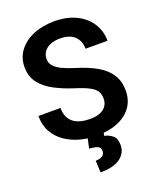

<svg xmlns="http://www.w3.org/2000/svg" viewBox="-169 -823 950 1148"><g transform="rotate(-20 306.5 -249.0)"><path d="M436.8 -185.3Q436.8 -212 425.6 -231.3Q414.4 -250.7 383.6 -267.5Q352.8 -284.4 293.9 -302.7Q228.3 -323.5 174.4 -351.8Q120.4 -380.1 88.4 -421.6Q56.4 -463.1 56.4 -523.5Q56.4 -582.2 89.8 -626.7Q123.2 -671.1 182.1 -695.9Q240.9 -720.7 317.2 -720.7Q396.1 -720.7 454.3 -692.2Q512.6 -663.8 544.7 -614.4Q576.8 -565 576.8 -502.3H437Q437 -534.5 423.6 -559.2Q410.2 -583.9 383.1 -598Q356.1 -612.2 314.8 -612.2Q275.4 -612.2 249.1 -600.3Q222.9 -588.4 209.8 -568.2Q196.7 -548 196.7 -523Q196.7 -498.5 213 -479.4Q229.3 -460.3 261.5 -444.6Q293.8 -429 341.5 -414.6Q419.1 -391.1 471.6 -360.2Q524.1 -329.2 550.8 -286.8Q577.5 -244.3 577.5 -186.2Q577.5 -124.8 545.6 -80.8Q513.7 -36.8 456.1 -13.5Q398.5 9.8 320.7 9.8Q268.2 9.8 217.3 -4.1Q166.5 -17.9 125.2 -46.2Q83.9 -74.6 59.2 -118.1Q34.6 -161.6 34.6 -220.7H175.2Q175.2 -187.3 185.8 -164Q196.5 -140.6 216 -126Q235.5 -111.4 262.2 -104.8Q288.9 -98.2 320.7 -98.2Q360.1 -98.2 385.7 -109.4Q411.4 -120.6 424.1 -140.3Q436.8 -160 436.8 -185.3ZM267.8 -2.7H369L363.5 25.5Q391.2 30.4 414.3 49.1Q437.3 67.8 437.3 110Q437.3 161.1 394.4 192.3Q351.6 223.4 268.6 223.4L265.1 148Q281.7 148 294.9 143.8Q308.1 139.5 315.9 130.2Q323.6 120.9 323.6 106.2Q323.6 85.3 306.9 77.1Q290.1 68.9 252.6 66.4Z"/></g></svg>

Font: Vazirmatn
Style: Regular
Weight: 400
Designer: Saber Rastikerdar
Foundry: Saber Rastikerdar
Version: Version 33.003;September 2, 2022;FontCreator 14.0.0.2862 64-